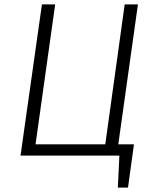

<svg xmlns="http://www.w3.org/2000/svg" viewBox="-20 -705 696 870"><path d="M516 -51H587L560 145H514L521 0H73L170 -685H230L141 -51H457L545 -685H605Z"/></svg>

Font: FiraGO Light
Style: Italic
Weight: 300
Italic angle: -8°
Designer: bBox Type GmbH
Foundry: bBox Type GmbH
Version: Version 1.001